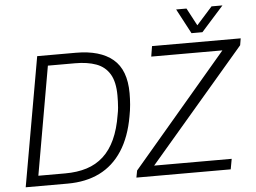

<svg xmlns="http://www.w3.org/2000/svg" viewBox="-57 -942 1355 1016"><g transform="rotate(-5 620.5 -434.0)"><path d="M39 0 160 -686H366Q494 -686 562 -629Q630 -572 630 -448Q630 -418 627.5 -388Q625 -358 619 -327Q600 -218 552.5 -145Q505 -72 432 -36Q359 0 262 0ZM111 -55H254Q318 -55 368.5 -71Q419 -87 457 -121.5Q495 -156 520 -210.5Q545 -265 557 -340Q561 -359 562.5 -376.5Q564 -394 564.5 -410Q565 -426 565 -441Q565 -514 540 -555.5Q515 -597 468.5 -614Q422 -631 357 -631H212ZM627 0 634 -37 1139 -631H761L770 -686H1241L1235 -650L726 -55H1138L1128 0ZM1160 -868 1042 -736H984L914 -868H969L1030 -753H999L1102 -868Z"/></g></svg>

Font: Archivo SemiCondensed ExtraLight
Style: Italic
Weight: 250
Width: 4
Italic angle: -10°
Designer: Hector Gatti
Foundry: Omnibus-Type
Version: Version 2.001